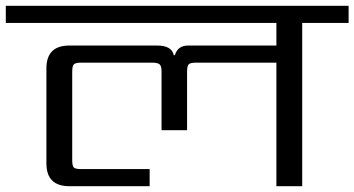

<svg xmlns="http://www.w3.org/2000/svg" viewBox="-40 -642 1222 662"><path d="M1162 -622V-563H1002V0H913V-426H636Q616 -426 610.5 -420Q605 -414 605 -395V-193H517V-395Q517 -414 510.5 -420Q504 -426 484 -426H240Q220 -426 214.5 -420Q209 -414 209 -395V-90Q209 -70 214.5 -64.5Q220 -59 240 -59H476V0H199Q120 0 120 -79V-406Q120 -485 199 -485H502Q552 -485 559 -452H563Q573 -485 609 -485H913V-563H-20V-622Z"/></svg>

Font: Sarpanch
Style: Regular
Weight: 400
Designer: Manushi Parikh (Devanagari and Latin), Jyotish Sonowal (Devanagari)
Foundry: Indian Type Foundry
Version: Version 2.004;PS 1.0;hotconv 1.0.78;makeotf.lib2.5.61930; tt